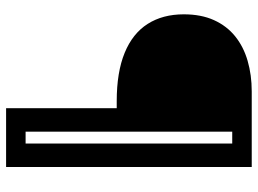

<svg xmlns="http://www.w3.org/2000/svg" viewBox="-128 -572 846 630"><g transform="rotate(90 295.0 -257.0)"><path d="M335 146V-217H312Q217 -217 153.5 -243Q90 -269 58.5 -318.5Q27 -368 27 -437Q27 -494 46 -536Q65 -578 99 -605.5Q133 -633 179.5 -646.5Q226 -660 280 -660H412V146ZM364 146V82H507V146ZM451 146V-660H528V146ZM355 -596V-660H517V-596Z"/></g></svg>

Font: Bricolage Grotesque 72pt
Style: Regular
Weight: 400
Version: Version 1.001;gftools[0.9.33.dev8+g029e19f]